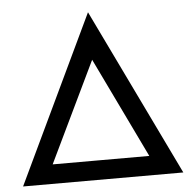

<svg xmlns="http://www.w3.org/2000/svg" viewBox="-52 -768 814 820"><g transform="rotate(-5 355.5 -358.5)"><path d="M355 -717 701 0H14ZM122 -83H598L573 -61L347 -530H363L139 -64Z"/></g></svg>

Font: Easer Grotesk Variable
Style: Regular
Weight: 400
Designer: Boardeaser, Bonnie Shaver-Troup, Thomas Jockin
Foundry: Lexend
Version: Version 1.001;Glyphs 3.1.2 (3151)